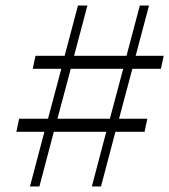

<svg xmlns="http://www.w3.org/2000/svg" viewBox="-20 -672 610 692"><path d="M187 -244H376L424 -424H235ZM88 0 140 -197H39L49 -244H153L201 -424H98L108 -471H213L261 -652H295L247 -471H436L484 -652H517L469 -471H570L560 -424H457L409 -244H511L501 -197H396L344 0H311L363 -197H174L122 0Z"/></svg>

Font: Source Serif 4 SmText Light
Style: Italic
Weight: 300
Italic angle: -12°
Designer: Frank Grießhammer
Foundry: Adobe
Version: Version 4.005;hotconv 1.1.0;makeotfexe 2.6.0